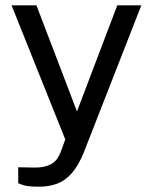

<svg xmlns="http://www.w3.org/2000/svg" viewBox="-20 -537 575 722"><path d="M128 165Q82.5 165 65.5 158.5Q48.5 152 48.5 152V92L101.5 93Q130 94 149 89Q168 84 179.5 75.5Q191 67 197.2 56.5Q203.5 46 207.5 36.5L225.5 -12.5L23.5 -517H117L269.5 -118L421 -517H511.5L294 39Q273.5 88 248.8 115.5Q224 143 193.8 154Q163.5 165 128 165Z"/></svg>

Font: Public Sans Thin
Style: Regular
Weight: 400
Version: Version 2.001